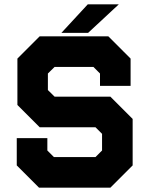

<svg xmlns="http://www.w3.org/2000/svg" viewBox="-20 -868 691 888"><path d="M160.5 0 57.5 -103V-229H199V-172L229.5 -141.5H421.5L452 -172V-249L421.5 -279.5H163.5L60.5 -382.5V-597L163.5 -700H481L584 -597V-471H442.5V-528L412 -558.5H232.5L201.5 -528V-451.5L232.5 -421H490.5L593.5 -318V-103L490.5 0ZM193.5 -71H448L520 -140V-290L463 -349.5H202.5L132 -422.5V-564L200.5 -629.5H449.5L512.5 -564V-536V-564L449.5 -629.5H200.5L132 -564V-422.5L202.5 -349.5H463L520 -290V-140L448 -71H193.5L131.5 -130V-164V-130ZM264 -716 386 -848H529.5L387.5 -716ZM359 -750H358.5L418.5 -813H419Z"/></svg>

Font: Tourney Black
Style: Regular
Weight: 900
Version: Version 1.015